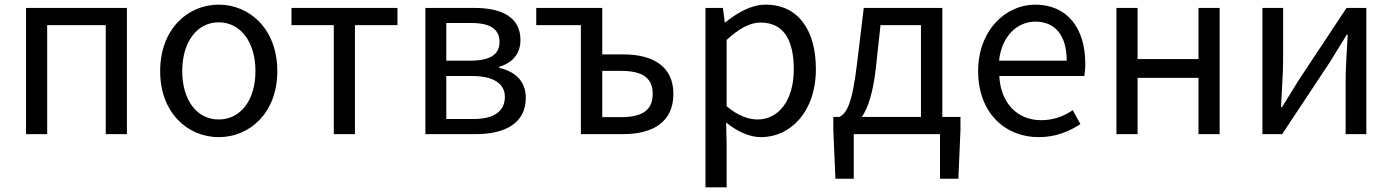

<svg xmlns="http://www.w3.org/2000/svg" viewBox="-20 -577 5990 826"><path d="M92 0H183V-469H435V0H526V-543H92Z M921 13C1054 13 1173 -91 1173 -271C1173 -452 1054 -557 921 -557C788 -557 669 -452 669 -271C669 -91 788 13 921 13ZM921 -63C827 -63 764 -146 764 -271C764 -396 827 -481 921 -481C1015 -481 1079 -396 1079 -271C1079 -146 1015 -63 921 -63Z M1416 0H1507V-469H1690V-543H1234V-469H1416Z M1810 0H2027C2153 0 2242 -47 2242 -156C2242 -234 2189 -271 2128 -285V-290C2184 -306 2219 -345 2219 -405C2219 -504 2138 -543 2019 -543H1810ZM1900 -316V-478H2010C2093 -478 2129 -448 2129 -397C2129 -346 2094 -316 2003 -316ZM1900 -65V-250H2011C2104 -250 2152 -216 2152 -161C2152 -100 2108 -65 2017 -65Z M2479 0H2661C2790 0 2877 -53 2877 -173C2877 -291 2790 -343 2661 -343H2571V-543H2287V-469H2479ZM2571 -73V-272H2652C2744 -272 2788 -242 2788 -173C2788 -104 2744 -73 2652 -73Z M3015 229H3106V45L3104 -50C3153 -10 3205 13 3254 13C3379 13 3490 -94 3490 -280C3490 -447 3414 -557 3274 -557C3211 -557 3150 -521 3101 -481H3098L3090 -543H3015ZM3239 -63C3203 -63 3155 -78 3106 -120V-405C3159 -454 3206 -480 3252 -480C3355 -480 3395 -399 3395 -279C3395 -144 3329 -63 3239 -63Z M3748 -285 3768 -469H3942V-74H3688C3714 -113 3736 -177 3748 -285ZM3653 0H4024V192H4103L4112 -17V-74H4034V-543H3696L3667 -303C3646 -127 3622 -90 3591 -74H3565V-17L3574 192H3653Z M4448 13C4522 13 4580 -12 4628 -43L4595 -103C4555 -76 4512 -60 4459 -60C4356 -60 4285 -134 4279 -250H4645C4647 -263 4649 -282 4649 -302C4649 -457 4571 -557 4433 -557C4307 -557 4188 -447 4188 -271C4188 -92 4304 13 4448 13ZM4278 -316C4289 -422 4357 -484 4434 -484C4519 -484 4569 -425 4569 -316Z M4783 0H4874V-242H5136V0H5227V-543H5136V-323H4874V-543H4783Z M5411 0H5496L5702 -311C5722 -344 5753 -394 5774 -428H5778C5774 -357 5769 -284 5769 -227V0H5858V-543H5773L5567 -232C5547 -199 5516 -149 5495 -116H5491C5494 -186 5500 -259 5500 -316V-543H5411Z"/></svg>

Font: Source Han Sans TC
Style: Regular
Weight: 400
Designer: Ryoko NISHIZUKA 西塚涼子 (kana, bopomofo & ideographs); Paul D. Hunt (Latin, Greek & Cyrillic); Sandoll Communications 산돌커뮤니
Foundry: Adobe
Version: Version 2.002;hotconv 1.0.116;makeotfexe 2.5.65601